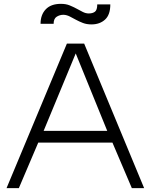

<svg xmlns="http://www.w3.org/2000/svg" viewBox="-20 -979 784 999"><path d="M14 0 328 -752H418L730 0H666L565 -237H179L78 0ZM374 -701 207 -298H538ZM191 -855Q191 -902 218 -930.5Q245 -959 297 -959Q323 -959 342.5 -951Q362 -943 378.5 -934Q395 -925 410.5 -917Q426 -909 442 -909Q462 -909 474 -918Q486 -927 486 -956H554Q554 -902 526.5 -877Q499 -852 456 -852Q431 -852 411.5 -859.5Q392 -867 375.5 -876Q359 -885 343.5 -893Q328 -901 312 -902Q310 -902 309 -902Q291 -902 275 -892Q259 -882 259 -855Z"/></svg>

Font: Milkman
Style: Regular
Weight: 300
Designer: Giulia Boggio / Martin Desinde
Version: Version 1.000